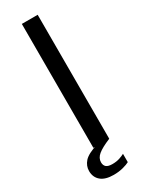

<svg xmlns="http://www.w3.org/2000/svg" viewBox="-232 -761 746 970"><g transform="rotate(-30 141.5 -276.5)"><path d="M95.4 -723H187.8V0H95.4ZM17.8 90.7Q17.8 60.8 38.9 36.9Q60 13.1 120 -5.6L187.3 0.3Q136.8 21.3 114.4 39.8Q92.1 58.3 92.1 82.7Q92.1 100.7 102.9 110Q113.8 119.2 138.1 119.2Q162.1 119.2 180.7 113Q199.3 106.7 209.8 100.8V149.3Q197.4 156.5 171.9 163.2Q146.4 169.8 116.8 169.8Q68 169.8 42.9 148.5Q17.8 127.3 17.8 90.7Z"/></g></svg>

Font: Public Sans Thin
Style: Regular
Weight: 100
Designer: The Public Sans project authors (U.S. Web Design System). Libre Franklin designed by Pablo Impallari and Rodrigo Fuenzal
Version: Version 1.008